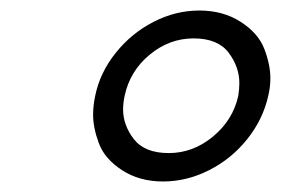

<svg xmlns="http://www.w3.org/2000/svg" viewBox="-20 -726 534 365"><path d="M290 -381Q245 -381 212 -402.5Q179 -424 168 -453.5Q157 -483 157 -508Q157 -525 161 -544Q170 -588 200 -625.5Q230 -663 272 -684.5Q314 -706 359 -706Q404 -706 437.5 -684.5Q471 -663 482.5 -633Q494 -603 494 -577Q494 -561 490 -544Q480 -499 450 -461.5Q420 -424 377.5 -402.5Q335 -381 290 -381ZM301 -435Q347 -435 385 -466.5Q423 -498 433 -544Q435 -557 435 -568Q435 -599 414.5 -626Q394 -653 348 -653Q302 -653 264.5 -622Q227 -591 217 -544Q214 -530 214 -518Q214 -488 234.5 -461.5Q255 -435 301 -435Z"/></svg>

Font: Sepalumica Med
Style: Italic
Weight: 500
Italic angle: -12°
Designer: Julieta Ulanovsky
Foundry: Julieta Ulanovsky
Version: Version 7.200